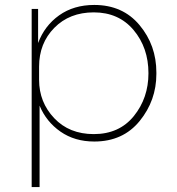

<svg xmlns="http://www.w3.org/2000/svg" viewBox="-20 -556 714 776"><path d="M108 200V-520H134V-382Q160 -452 219 -494Q278 -536 361 -536Q476 -536 544 -454.5Q612 -373 612 -263V-257Q612 -150 544.5 -67Q477 16 361 16Q282 16 224.5 -24Q167 -64 140 -129V200ZM359 -14Q462 -14 521 -87Q580 -160 580 -260Q580 -363 520 -434.5Q460 -506 359 -506Q261 -506 199.5 -443.5Q138 -381 138 -287V-233Q138 -143 199 -78.5Q260 -14 359 -14Z"/></svg>

Font: Sora Thin
Style: Regular
Weight: 32
Designer: Jonathan Barnbrook, Julián Moncada
Foundry: Barnbrook Fonts
Version: Version 2.000